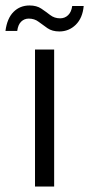

<svg xmlns="http://www.w3.org/2000/svg" viewBox="-57 -682 326 702"><path d="M71 0V-501H141V0ZM160 -567Q134 -567 116.5 -579Q99 -591 84 -602.5Q69 -614 48 -614Q32 -614 20.5 -603Q9 -592 6 -569H-37Q-31 -615 -7.5 -638.5Q16 -662 51 -662Q77 -662 94 -650.5Q111 -639 126.5 -627Q142 -615 163 -615Q180 -615 192 -626.5Q204 -638 207 -660H249Q245 -616 220 -591.5Q195 -567 160 -567Z"/></svg>

Font: DM Sans 18pt Light
Style: Regular
Weight: 300
Designer: Colophon Foundry, Jonny Pinhorn
Foundry: Colophon Foundry
Version: Version 4.004;gftools[0.9.30]